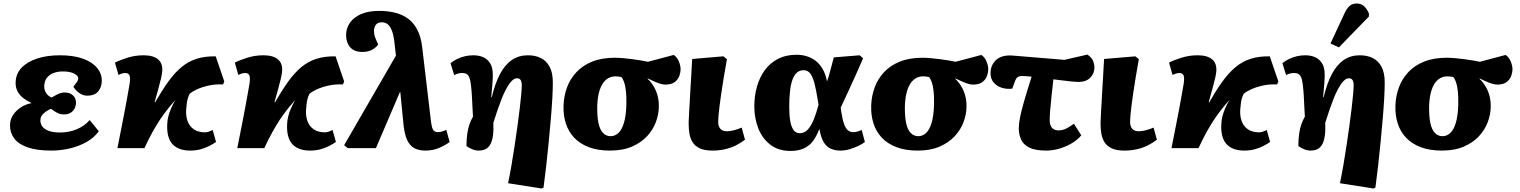

<svg xmlns="http://www.w3.org/2000/svg" viewBox="-20 -844 8661 1094"><path d="M272 14Q191 14 138.5 -4Q86 -22 61.5 -54.5Q37 -87 37 -130Q37 -162 54 -188Q71 -214 98.5 -232Q126 -250 158 -256V-258Q134 -269 113.5 -284.5Q93 -300 81 -321.5Q69 -343 69 -371Q69 -421 101 -456Q133 -491 190 -510Q247 -529 321 -529Q400 -529 453 -509.5Q506 -490 533 -457.5Q560 -425 560 -384Q560 -350 540.5 -324.5Q521 -299 477 -299Q460 -299 444.5 -306.5Q429 -314 417 -326Q405 -338 398 -350Q413 -369 419.5 -378.5Q426 -388 426 -398Q426 -413 402 -425Q378 -437 338 -437Q308 -437 284 -427.5Q260 -418 246 -399Q232 -380 232 -351Q232 -330 243.5 -313Q255 -296 274 -288Q290 -298 309.5 -307.5Q329 -317 348 -317Q379 -317 396 -300.5Q413 -284 413 -260Q413 -231 395 -211.5Q377 -192 346 -192Q322 -192 304 -202Q286 -212 271 -224Q249 -216 229.5 -198.5Q210 -181 210 -159Q210 -137 222 -122Q234 -107 258.5 -98Q283 -89 321 -89Q373 -89 417.5 -107.5Q462 -126 491 -160L543 -96Q517 -60 474 -35.5Q431 -11 379 1.5Q327 14 272 14Z M1063 14Q1018 14 987.5 -3Q957 -20 943.5 -54Q930 -88 933 -138Q934 -161 939.5 -182Q945 -203 954.5 -225.5Q964 -248 979 -274Q955 -247 933.5 -220Q912 -193 891.5 -162Q871 -131 849 -91.5Q827 -52 803 0H649Q664 -73 675 -131Q686 -189 694.5 -232.5Q703 -276 708 -306.5Q713 -337 716.5 -355Q720 -373 720 -380Q723 -408 716 -418Q709 -428 694 -428Q686 -428 676.5 -425.5Q667 -423 655 -417L635 -487Q661 -501 705.5 -515Q750 -529 798 -529Q854 -529 881.5 -505Q909 -481 904 -434Q903 -421 897 -395.5Q891 -370 881.5 -335.5Q872 -301 861 -262L864 -261Q903 -329 939 -379Q975 -429 1014 -461.5Q1053 -494 1100.5 -509Q1148 -524 1209 -523L1258 -380L1251 -363Q1206 -365 1167 -356Q1128 -347 1100.5 -334Q1073 -321 1060 -309Q1053 -294 1049.5 -281.5Q1046 -269 1044.5 -255.5Q1043 -242 1041 -223Q1038 -185 1048.5 -155Q1059 -125 1084 -107.5Q1109 -90 1149 -90Q1158 -90 1167.5 -93Q1177 -96 1192 -103L1211 -35Q1195 -24 1173 -12.5Q1151 -1 1123.5 6.5Q1096 14 1063 14Z M1746 14Q1701 14 1670.5 -3Q1640 -20 1626.5 -54Q1613 -88 1616 -138Q1617 -161 1622.5 -182Q1628 -203 1637.5 -225.5Q1647 -248 1662 -274Q1638 -247 1616.5 -220Q1595 -193 1574.5 -162Q1554 -131 1532 -91.5Q1510 -52 1486 0H1332Q1347 -73 1358 -131Q1369 -189 1377.5 -232.5Q1386 -276 1391 -306.5Q1396 -337 1399.5 -355Q1403 -373 1403 -380Q1406 -408 1399 -418Q1392 -428 1377 -428Q1369 -428 1359.5 -425.5Q1350 -423 1338 -417L1318 -487Q1344 -501 1388.5 -515Q1433 -529 1481 -529Q1537 -529 1564.5 -505Q1592 -481 1587 -434Q1586 -421 1580 -395.5Q1574 -370 1564.5 -335.5Q1555 -301 1544 -262L1547 -261Q1586 -329 1622 -379Q1658 -429 1697 -461.5Q1736 -494 1783.5 -509Q1831 -524 1892 -523L1941 -380L1934 -363Q1889 -365 1850 -356Q1811 -347 1783.5 -334Q1756 -321 1743 -309Q1736 -294 1732.5 -281.5Q1729 -269 1727.5 -255.5Q1726 -242 1724 -223Q1721 -185 1731.5 -155Q1742 -125 1767 -107.5Q1792 -90 1832 -90Q1841 -90 1850.5 -93Q1860 -96 1875 -103L1894 -35Q1878 -24 1856 -12.5Q1834 -1 1806.5 6.5Q1779 14 1746 14Z M2403 14Q2366 14 2340.5 0Q2315 -14 2300.5 -45Q2286 -76 2280 -126L2261 -319L2258 -318L2122 0H1961L1941 -17L2236 -527L2229 -589Q2224 -639 2214 -666.5Q2204 -694 2189.5 -705.5Q2175 -717 2156 -717Q2132 -717 2121.5 -702.5Q2111 -688 2111 -668Q2111 -649 2116.5 -633.5Q2122 -618 2129 -603L2135 -591Q2124 -574 2101 -561Q2078 -548 2045 -548Q1998 -548 1975 -575Q1952 -602 1952 -644Q1952 -683 1974 -714.5Q1996 -746 2038 -764Q2080 -782 2141 -782Q2186 -782 2227.5 -772.5Q2269 -763 2302 -740Q2335 -717 2357 -676Q2379 -635 2386 -572L2436 -149Q2439 -129 2442.5 -116.5Q2446 -104 2454 -97.5Q2462 -91 2475 -91Q2487 -91 2498.5 -94.5Q2510 -98 2523 -104L2542 -35Q2520 -18 2484 -2Q2448 14 2403 14Z M3066 230 2875 200Q2885 152 2894.5 97Q2904 42 2912.5 -15Q2921 -72 2928.5 -126Q2936 -180 2941.5 -226.5Q2947 -273 2950 -307Q2953 -341 2953 -358Q2953 -378 2946.5 -388Q2940 -398 2926 -398Q2915 -398 2904 -390Q2893 -382 2882.5 -367Q2872 -352 2860.5 -330Q2849 -308 2838 -280Q2827 -252 2815 -217.5Q2803 -183 2791 -144Q2793 -103 2789 -73Q2785 -43 2775 -23.5Q2765 -4 2748 5Q2731 14 2707 14Q2687 14 2666.5 4.5Q2646 -5 2638 -12Q2638 -52 2642.5 -82.5Q2647 -113 2655.5 -137Q2664 -161 2675 -179Q2673 -211 2672 -234.5Q2671 -258 2670 -274.5Q2669 -291 2668.5 -302.5Q2668 -314 2667 -324Q2664 -364 2659 -386.5Q2654 -409 2644 -418.5Q2634 -428 2613 -428Q2601 -428 2590 -425Q2579 -422 2568 -416L2547 -484Q2564 -498 2585 -508Q2606 -518 2629 -523.5Q2652 -529 2677 -529Q2708 -529 2732.5 -518.5Q2757 -508 2772.5 -484Q2788 -460 2788 -418Q2788 -408 2787.5 -396.5Q2787 -385 2786 -370Q2785 -355 2783 -335.5Q2781 -316 2779 -291L2782 -290Q2801 -370 2829.5 -423Q2858 -476 2897 -502.5Q2936 -529 2988 -529Q3030 -529 3061.5 -513.5Q3093 -498 3111.5 -464Q3130 -430 3130 -374Q3130 -336 3127 -282.5Q3124 -229 3118.5 -165.5Q3113 -102 3106.5 -34.5Q3100 33 3092.5 99.5Q3085 166 3077 225Z M3456 14Q3386 14 3335 -5.5Q3284 -25 3251.5 -59.5Q3219 -94 3204 -141Q3189 -188 3191 -244Q3193 -298 3211 -346.5Q3229 -395 3264.5 -433Q3300 -471 3354.5 -493Q3409 -515 3484 -515Q3505 -515 3532 -512.5Q3559 -510 3585.5 -506.5Q3612 -503 3635.5 -499Q3659 -495 3672 -492L3819 -531Q3839 -517 3848.5 -493Q3858 -469 3858 -448Q3858 -434 3851.5 -413.5Q3845 -393 3826 -377.5Q3807 -362 3771 -362Q3757 -362 3740 -367.5Q3723 -373 3705.5 -381Q3688 -389 3671 -397L3670 -395Q3692 -374 3706.5 -348.5Q3721 -323 3728 -294Q3735 -265 3734 -232Q3733 -191 3717 -148Q3701 -105 3667.5 -68.5Q3634 -32 3581.5 -9Q3529 14 3456 14ZM3459 -68Q3484 -68 3503.5 -86Q3523 -104 3535 -143.5Q3547 -183 3549 -247Q3550 -294 3546.5 -325Q3543 -356 3536.5 -375Q3530 -394 3521 -405Q3511 -407 3503 -408Q3495 -409 3487 -409Q3456 -409 3433 -389.5Q3410 -370 3397.5 -332.5Q3385 -295 3383 -241Q3382 -181 3390 -143Q3398 -105 3416 -86.5Q3434 -68 3459 -68Z M4040 14Q3994 14 3967 1Q3940 -12 3926.5 -33.5Q3913 -55 3908.5 -82Q3904 -109 3904 -136Q3904 -141 3904 -147.5Q3904 -154 3904.5 -162Q3905 -170 3905.5 -180.5Q3906 -191 3906.5 -203Q3907 -215 3908 -230Q3909 -245 3910 -262.5Q3911 -280 3912 -300.5Q3913 -321 3914.5 -344Q3916 -367 3917.5 -392.5Q3919 -418 3920.5 -447Q3922 -476 3924 -508L4102 -523L4122 -507Q4112 -452 4104 -403Q4096 -354 4090 -313.5Q4084 -273 4080 -240.5Q4076 -208 4074 -185Q4072 -162 4072 -149Q4072 -133 4077.5 -121Q4083 -109 4094 -102.5Q4105 -96 4123 -96Q4141 -96 4164.5 -102.5Q4188 -109 4206 -117L4225 -48Q4199 -28 4170 -14Q4141 0 4108 7Q4075 14 4040 14Z M4484 16Q4416 16 4370 -19Q4324 -54 4301 -112Q4278 -170 4278 -238Q4278 -296 4292.5 -348.5Q4307 -401 4336.5 -442.5Q4366 -484 4412 -508Q4458 -532 4520 -532Q4547 -532 4573.5 -524.5Q4600 -517 4623.5 -500.5Q4647 -484 4665 -455Q4683 -426 4692 -382H4693Q4700 -401 4705.5 -422Q4711 -443 4717.5 -466.5Q4724 -490 4731 -517L4878 -529L4898 -512Q4876 -460 4853.5 -411Q4831 -362 4810.5 -317Q4790 -272 4770 -230L4773 -210Q4780 -164 4789 -138.5Q4798 -113 4811 -102Q4824 -91 4841 -91Q4853 -91 4864 -94Q4875 -97 4890 -103L4908 -35Q4894 -24 4871.5 -13Q4849 -2 4822.5 6Q4796 14 4767 14Q4740 14 4715.5 4Q4691 -6 4674.5 -32Q4658 -58 4649 -108H4648Q4633 -68 4612 -40Q4591 -12 4559.5 2Q4528 16 4484 16ZM4537 -85Q4563 -85 4582 -105Q4601 -125 4616 -161.5Q4631 -198 4644 -247L4640 -271Q4630 -336 4619.5 -373.5Q4609 -411 4595 -427.5Q4581 -444 4559 -444Q4537 -444 4521.5 -431Q4506 -418 4496 -391.5Q4486 -365 4481.5 -326Q4477 -287 4477 -235Q4477 -186 4483 -153Q4489 -120 4502 -102.5Q4515 -85 4537 -85Z M5209 14Q5139 14 5088 -5.5Q5037 -25 5004.5 -59.5Q4972 -94 4957 -141Q4942 -188 4944 -244Q4946 -298 4964 -346.5Q4982 -395 5017.5 -433Q5053 -471 5107.5 -493Q5162 -515 5237 -515Q5258 -515 5285 -512.5Q5312 -510 5338.5 -506.5Q5365 -503 5388.5 -499Q5412 -495 5425 -492L5572 -531Q5592 -517 5601.5 -493Q5611 -469 5611 -448Q5611 -434 5604.5 -413.5Q5598 -393 5579 -377.5Q5560 -362 5524 -362Q5510 -362 5493 -367.5Q5476 -373 5458.5 -381Q5441 -389 5424 -397L5423 -395Q5445 -374 5459.5 -348.5Q5474 -323 5481 -294Q5488 -265 5487 -232Q5486 -191 5470 -148Q5454 -105 5420.5 -68.5Q5387 -32 5334.5 -9Q5282 14 5209 14ZM5212 -68Q5237 -68 5256.5 -86Q5276 -104 5288 -143.5Q5300 -183 5302 -247Q5303 -294 5299.5 -325Q5296 -356 5289.5 -375Q5283 -394 5274 -405Q5264 -407 5256 -408Q5248 -409 5240 -409Q5209 -409 5186 -389.5Q5163 -370 5150.5 -332.5Q5138 -295 5136 -241Q5135 -181 5143 -143Q5151 -105 5169 -86.5Q5187 -68 5212 -68Z M5942 14Q5878 14 5844 -3.5Q5810 -21 5797.5 -50Q5785 -79 5785 -113Q5785 -139 5792 -175Q5799 -211 5815 -266.5Q5831 -322 5858 -407Q5841 -409 5826.5 -410Q5812 -411 5802 -411Q5789 -411 5779 -405Q5769 -399 5761 -375L5748 -339Q5718 -335 5689.5 -343.5Q5661 -352 5642.5 -373Q5624 -394 5624 -427Q5624 -474 5657 -503.5Q5690 -533 5755 -527L6045 -503L6176 -533Q6201 -516 6208.5 -496.5Q6216 -477 6216 -460Q6216 -425 6192 -401Q6168 -377 6124 -377Q6113 -377 6092.5 -379Q6072 -381 6044 -384.5Q6016 -388 5982 -392Q5980 -375 5978.5 -359Q5977 -343 5975 -328Q5973 -313 5971.5 -298Q5970 -283 5969 -269Q5968 -255 5966.5 -243Q5965 -231 5964 -219Q5963 -207 5962.5 -196.5Q5962 -186 5961.5 -177Q5961 -168 5961 -160Q5961 -130 5974.5 -115.5Q5988 -101 6011 -101Q6035 -101 6055.5 -111.5Q6076 -122 6099 -139L6141 -73Q6121 -48 6087.5 -28Q6054 -8 6016 3Q5978 14 5942 14Z M6387 14Q6341 14 6314 1Q6287 -12 6273.5 -33.5Q6260 -55 6255.5 -82Q6251 -109 6251 -136Q6251 -141 6251 -147.5Q6251 -154 6251.5 -162Q6252 -170 6252.5 -180.5Q6253 -191 6253.5 -203Q6254 -215 6255 -230Q6256 -245 6257 -262.5Q6258 -280 6259 -300.5Q6260 -321 6261.5 -344Q6263 -367 6264.5 -392.5Q6266 -418 6267.5 -447Q6269 -476 6271 -508L6449 -523L6469 -507Q6459 -452 6451 -403Q6443 -354 6437 -313.5Q6431 -273 6427 -240.5Q6423 -208 6421 -185Q6419 -162 6419 -149Q6419 -133 6424.5 -121Q6430 -109 6441 -102.5Q6452 -96 6470 -96Q6488 -96 6511.5 -102.5Q6535 -109 6553 -117L6572 -48Q6546 -28 6517 -14Q6488 0 6455 7Q6422 14 6387 14Z M7069 14Q7024 14 6993.5 -3Q6963 -20 6949.5 -54Q6936 -88 6939 -138Q6940 -161 6945.5 -182Q6951 -203 6960.5 -225.5Q6970 -248 6985 -274Q6961 -247 6939.5 -220Q6918 -193 6897.5 -162Q6877 -131 6855 -91.5Q6833 -52 6809 0H6655Q6670 -73 6681 -131Q6692 -189 6700.5 -232.5Q6709 -276 6714 -306.5Q6719 -337 6722.5 -355Q6726 -373 6726 -380Q6729 -408 6722 -418Q6715 -428 6700 -428Q6692 -428 6682.5 -425.5Q6673 -423 6661 -417L6641 -487Q6667 -501 6711.5 -515Q6756 -529 6804 -529Q6860 -529 6887.5 -505Q6915 -481 6910 -434Q6909 -421 6903 -395.5Q6897 -370 6887.5 -335.5Q6878 -301 6867 -262L6870 -261Q6909 -329 6945 -379Q6981 -429 7020 -461.5Q7059 -494 7106.5 -509Q7154 -524 7215 -523L7264 -380L7257 -363Q7212 -365 7173 -356Q7134 -347 7106.5 -334Q7079 -321 7066 -309Q7059 -294 7055.5 -281.5Q7052 -269 7050.5 -255.5Q7049 -242 7047 -223Q7044 -185 7054.5 -155Q7065 -125 7090 -107.5Q7115 -90 7155 -90Q7164 -90 7173.5 -93Q7183 -96 7198 -103L7217 -35Q7201 -24 7179 -12.5Q7157 -1 7129.5 6.5Q7102 14 7069 14Z M7806 230 7615 200Q7625 152 7634.5 97Q7644 42 7652.5 -15Q7661 -72 7668.5 -126Q7676 -180 7681.5 -226.5Q7687 -273 7690 -307Q7693 -341 7693 -358Q7693 -378 7686.5 -388Q7680 -398 7666 -398Q7655 -398 7644 -390Q7633 -382 7622.5 -367Q7612 -352 7600.5 -330Q7589 -308 7578 -280Q7567 -252 7555 -217.5Q7543 -183 7531 -144Q7533 -103 7529 -73Q7525 -43 7515 -23.5Q7505 -4 7488 5Q7471 14 7447 14Q7427 14 7406.5 4.5Q7386 -5 7378 -12Q7378 -52 7382.5 -82.5Q7387 -113 7395.5 -137Q7404 -161 7415 -179Q7413 -211 7412 -234.5Q7411 -258 7410 -274.5Q7409 -291 7408.5 -302.5Q7408 -314 7407 -324Q7404 -364 7399 -386.5Q7394 -409 7384 -418.5Q7374 -428 7353 -428Q7341 -428 7330 -425Q7319 -422 7308 -416L7287 -484Q7304 -498 7325 -508Q7346 -518 7369 -523.5Q7392 -529 7417 -529Q7448 -529 7472.5 -518.5Q7497 -508 7512.5 -484Q7528 -460 7528 -418Q7528 -408 7527.5 -396.5Q7527 -385 7526 -370Q7525 -355 7523 -335.5Q7521 -316 7519 -291L7522 -290Q7541 -370 7569.5 -423Q7598 -476 7637 -502.5Q7676 -529 7728 -529Q7770 -529 7801.5 -513.5Q7833 -498 7851.5 -464Q7870 -430 7870 -374Q7870 -336 7867 -282.5Q7864 -229 7858.5 -165.5Q7853 -102 7846.5 -34.5Q7840 33 7832.5 99.5Q7825 166 7817 225ZM7609 -574 7561 -596 7640 -766Q7654 -796 7669.5 -810Q7685 -824 7711 -824Q7736 -824 7753 -808Q7770 -792 7780 -767V-750Z M8196 14Q8126 14 8075 -5.5Q8024 -25 7991.5 -59.5Q7959 -94 7944 -141Q7929 -188 7931 -244Q7933 -298 7951 -346.5Q7969 -395 8004.5 -433Q8040 -471 8094.5 -493Q8149 -515 8224 -515Q8245 -515 8272 -512.5Q8299 -510 8325.5 -506.5Q8352 -503 8375.5 -499Q8399 -495 8412 -492L8559 -531Q8579 -517 8588.5 -493Q8598 -469 8598 -448Q8598 -434 8591.5 -413.5Q8585 -393 8566 -377.5Q8547 -362 8511 -362Q8497 -362 8480 -367.5Q8463 -373 8445.5 -381Q8428 -389 8411 -397L8410 -395Q8432 -374 8446.5 -348.5Q8461 -323 8468 -294Q8475 -265 8474 -232Q8473 -191 8457 -148Q8441 -105 8407.5 -68.5Q8374 -32 8321.5 -9Q8269 14 8196 14ZM8199 -68Q8224 -68 8243.5 -86Q8263 -104 8275 -143.5Q8287 -183 8289 -247Q8290 -294 8286.5 -325Q8283 -356 8276.5 -375Q8270 -394 8261 -405Q8251 -407 8243 -408Q8235 -409 8227 -409Q8196 -409 8173 -389.5Q8150 -370 8137.5 -332.5Q8125 -295 8123 -241Q8122 -181 8130 -143Q8138 -105 8156 -86.5Q8174 -68 8199 -68Z"/></svg>

Font: Literata ExtraBold
Style: Italic
Weight: 800
Italic angle: -2°
Designer: Latin by Veronika Burian and Jose Scaglione. Greek by Irene Vlachou. Cyrillic by Vera Evstafieva
Foundry: TypeTogether
Version: Version 3.002